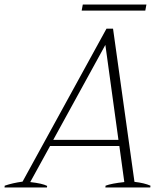

<svg xmlns="http://www.w3.org/2000/svg" viewBox="-52 -831 732 851"><path d="M592 -784H310L315 -811H597ZM615 -8 614 0H415L416 -8Q442 -18 499 -24L477 -184H170L82 -24Q136 -18 157 -7L156 0H-32L-31 -8Q4 -20 48 -26L420 -704H449L544 -25Q588 -20 615 -8ZM473 -211 415 -632 184 -211Z"/></svg>

Font: Trirong ExtraLight
Style: Italic
Weight: 275
Italic angle: -12°
Designer: Katatrad Team
Foundry: CadsonDemak
Version: Version 1.003